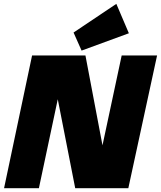

<svg xmlns="http://www.w3.org/2000/svg" viewBox="-20 -997 852 1017"><path d="M1.5 0 149.9 -703.1H432.6L551.8 -74.7L489.7 -71.8L624.5 -703.1H812L659.7 0H378.4L254.4 -632.3L320.8 -635.3L186 0ZM412.1 -729 369.6 -824.7 596.2 -976.6 662.6 -820.8Z"/></svg>

Font: Schibsted Grotesk Black
Style: Italic
Weight: 900
Italic angle: -12°
Designer: Bakken & Baeck AS, Henrik Kongsvoll
Foundry: Schibsted ASA
Version: Version 1.100;gftools[0.9.25]